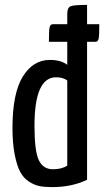

<svg xmlns="http://www.w3.org/2000/svg" viewBox="-20 -755 426 785"><path d="M336 -656H386Q386 -612 383.5 -598Q381 -584 370 -584H336V-20Q274 10 193 10Q163 10 142 6Q121 2 98.5 -12.5Q76 -27 62.5 -52.5Q49 -78 40 -123.5Q31 -169 31 -232Q31 -373 73 -441.5Q115 -510 184 -510Q229 -510 255 -490V-584H180Q180 -628 182.5 -642Q185 -656 196 -656H255V-698Q255 -724 269 -729.5Q283 -735 336 -735ZM196 -63Q233 -63 255 -78V-426Q238 -439 209 -439Q121 -439 121 -241Q121 -136 139 -99.5Q157 -63 196 -63Z"/></svg>

Font: Yanone Kaffeesatz
Style: Regular
Weight: 400
Designer: Yanone (Cyrillic: Daniel Pouzeot)
Foundry: Yanone
Version: Version 1.003;PS 001.003;hotconv 1.0.88;makeotf.lib2.5.64775